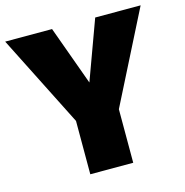

<svg xmlns="http://www.w3.org/2000/svg" viewBox="-118 -793 857 890"><g transform="rotate(-15 310.0 -348.0)"><path d="M635 -696 413 -257V0H207V-256L-15 -696H210L313 -412L417 -696Z"/></g></svg>

Font: Fira Sans Black
Style: Regular
Weight: 900
Designer: Carrois Corporate & Edenspiekermann AG
Foundry: Carrois Corporate GbR & Edenspiekermann AG
Version: Version 4.203